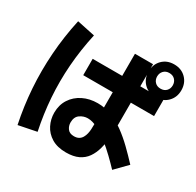

<svg xmlns="http://www.w3.org/2000/svg" viewBox="-192 -1067 1383 1356"><g transform="rotate(30 500.0 -389.5)"><path d="M503 69.7Q431.8 69.7 384.9 41Q338 12.3 314.8 -34Q291.5 -80.3 291.5 -133.3Q291.5 -196.7 322.3 -244.2Q353 -291.7 406.1 -318.1Q459.2 -344.5 525.5 -344.5Q586.5 -344.5 641.2 -322.6Q696 -300.7 746.8 -263.7Q797.5 -226.7 845.7 -179.9Q893.8 -133.2 940.8 -82.5L847.7 12.7Q815.7 -21.3 774.8 -60.9Q733.8 -100.5 689.3 -136.1Q644.7 -171.7 600.3 -194.3Q556 -217 518 -217Q484 -217 454.8 -196.5Q425.7 -176 425.7 -130.8Q425.7 -102 442.3 -79.9Q459 -57.8 494.7 -57.8Q518.7 -57.8 534.1 -67.2Q549.5 -76.5 558.3 -92.2Q567.2 -107.8 571.3 -125.9Q575.5 -144 576.4 -161.9Q577.3 -179.8 577.3 -194.5V-778H724.8V-291.2Q724.8 -235.7 720.5 -182.8Q716.2 -130 703.9 -84.3Q691.7 -38.7 667.5 -3.8Q643.3 31.2 603.1 50.4Q562.8 69.7 503 69.7ZM110.8 72.7Q82.2 -64.3 72.5 -204.2Q62.8 -344.2 73.1 -487.5Q83.3 -630.8 115 -776.2L261.7 -745.2Q231.7 -608.5 221.8 -476.4Q212 -344.3 221.2 -214.7Q230.5 -85.2 257.5 43.3ZM336.5 -464.3V-597.7H914.2V-464.3ZM856.2 -584.5Q797 -584.5 759.9 -622.4Q722.8 -660.3 722.8 -717.8Q722.8 -776.2 759.9 -814.1Q797 -852 856.2 -852Q915.3 -852 952.8 -814.1Q990.3 -776.2 990.3 -717.8Q990.3 -660.3 952.8 -622.4Q915.3 -584.5 856.2 -584.5ZM856.2 -654.5Q885.8 -654.5 903.1 -672.6Q920.3 -690.7 920.3 -717.8Q920.3 -745 903.1 -763.5Q885.8 -782 856.2 -782Q827.3 -782 810.1 -763.5Q792.8 -745 792.8 -717.8Q792.8 -690.7 810.1 -672.6Q827.3 -654.5 856.2 -654.5Z"/></g></svg>

Font: Murecho Thin
Style: Regular
Weight: 100
Designer: Neil Summerour
Foundry: Positype
Version: Version 1.010